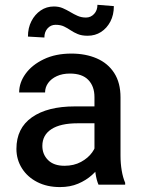

<svg xmlns="http://www.w3.org/2000/svg" viewBox="-20 -758 582 788"><path d="M367.7 -359.4Q367.7 -403.8 342.5 -429.9Q317.4 -456.1 267.1 -456.1Q236.3 -456.1 213.4 -445.6Q190.4 -435.1 177.7 -417.5Q165 -399.9 165 -378.4H58.6Q58.6 -418.9 85 -455.3Q111.3 -491.7 159.7 -514.9Q208 -538.1 272.9 -538.1Q331.5 -538.1 377.2 -518.3Q422.9 -498.5 448.7 -458.5Q474.6 -418.5 474.6 -358.4V-119.1Q474.6 -87.4 479.5 -58.3Q484.4 -29.3 493.7 -7.8V0H384.3Q376.5 -17.6 372.1 -45.7Q367.7 -73.7 367.7 -99.6ZM384.3 -252H298.8Q228 -252 190.9 -227.8Q153.8 -203.6 153.8 -159.2Q153.8 -124.5 177.2 -101.1Q200.7 -77.6 244.6 -77.6Q283.2 -77.6 312.5 -93.5Q341.8 -109.4 358.4 -132.8Q375 -156.2 376 -177.7L415 -128.9Q410.2 -108.4 395.8 -84.7Q381.3 -61 357.4 -39.6Q333.5 -18.1 300.8 -4.2Q268.1 9.8 226.1 9.8Q173.3 9.8 133.1 -10.7Q92.8 -31.2 70.1 -67.1Q47.4 -103 47.4 -147Q47.4 -231.9 111.1 -276.6Q174.8 -321.3 287.1 -321.3H384.3ZM162.1 -604 94.7 -607.9Q94.7 -643.6 108.9 -671.1Q123 -698.7 147 -715.1Q170.9 -731.4 201.2 -731.4Q221.7 -731.4 237.8 -724.4Q253.9 -717.3 268.6 -708.5Q283.2 -699.7 298.6 -692.9Q314 -686 333 -686Q352.5 -686 366.2 -700.7Q379.9 -715.3 379.9 -738.3L447.3 -732.9Q447.3 -696.8 432.9 -669.4Q418.5 -642.1 394.5 -626.7Q370.6 -611.3 339.8 -611.3Q315.4 -611.3 299.1 -618.2Q282.7 -625 269.8 -633.8Q256.8 -642.6 242.7 -649.4Q228.5 -656.2 208 -656.2Q188.5 -656.2 175.3 -641.6Q162.1 -627 162.1 -604Z"/></svg>

Font: Heebo Medium
Style: Regular
Weight: 500
Designer: Oded Ezer
Foundry: Ezer Type House
Version: Version 3.100